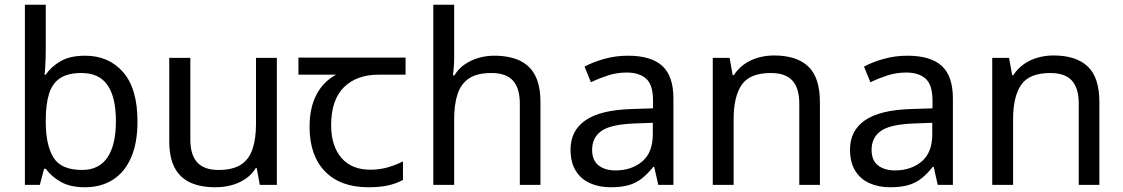

<svg xmlns="http://www.w3.org/2000/svg" viewBox="-20 -780 4739 810"><path d="M173 -575Q173 -541 171.5 -511.5Q170 -482 168 -465H173Q196 -499 236 -522Q276 -545 339 -545Q439 -545 499.5 -475.5Q560 -406 560 -268Q560 -176 532.5 -114Q505 -52 455 -21Q405 10 339 10Q276 10 236 -13Q196 -36 173 -68H166L148 0H85V-760H173ZM324 -472Q267 -472 234 -450.5Q201 -429 187 -384.5Q173 -340 173 -271V-267Q173 -168 205.5 -115.5Q238 -63 326 -63Q398 -63 433.5 -116Q469 -169 469 -269Q469 -370 433.5 -421Q398 -472 324 -472Z M1148 -536V0H1076L1063 -71H1059Q1042 -43 1015 -25Q988 -7 956 1.5Q924 10 889 10Q825 10 781.5 -10.5Q738 -31 716 -74Q694 -117 694 -185V-536H783V-191Q783 -127 812 -95Q841 -63 902 -63Q962 -63 996.5 -85.5Q1031 -108 1045.5 -151.5Q1060 -195 1060 -257V-536Z M1534 10Q1416 10 1351 -57Q1286 -124 1286 -245Q1286 -325 1315 -380.5Q1344 -436 1398 -465H1239V-537H1691V-465H1578Q1484 -465 1430.5 -411.5Q1377 -358 1377 -252Q1377 -165 1420 -114.5Q1463 -64 1543 -64Q1580 -64 1614 -73.5Q1648 -83 1680 -99V-21Q1651 -5 1616 2.5Q1581 10 1534 10Z M1896 -537Q1896 -518 1894.5 -498Q1893 -478 1891 -462H1897Q1914 -490 1940 -508Q1966 -526 1998 -535.5Q2030 -545 2064 -545Q2129 -545 2172.5 -524.5Q2216 -504 2238 -461Q2260 -418 2260 -349V0H2173V-343Q2173 -408 2144 -440Q2115 -472 2053 -472Q1993 -472 1959 -449.5Q1925 -427 1910.5 -383.5Q1896 -340 1896 -277V0H1808V-760H1896Z M2629 -545Q2727 -545 2774 -502Q2821 -459 2821 -365V0H2757L2740 -76H2736Q2713 -47 2688.5 -27.5Q2664 -8 2632.5 1Q2601 10 2556 10Q2508 10 2469.5 -7Q2431 -24 2409 -59.5Q2387 -95 2387 -149Q2387 -229 2450 -272.5Q2513 -316 2644 -320L2735 -323V-355Q2735 -422 2706 -448Q2677 -474 2624 -474Q2582 -474 2544 -461.5Q2506 -449 2473 -433L2446 -499Q2481 -518 2529 -531.5Q2577 -545 2629 -545ZM2655 -259Q2555 -255 2516.5 -227Q2478 -199 2478 -148Q2478 -103 2505.5 -82Q2533 -61 2576 -61Q2644 -61 2689 -98.5Q2734 -136 2734 -214V-262Z M3245 -546Q3341 -546 3390 -499.5Q3439 -453 3439 -349V0H3352V-343Q3352 -408 3323 -440Q3294 -472 3232 -472Q3143 -472 3109 -422Q3075 -372 3075 -278V0H2987V-536H3058L3071 -463H3076Q3094 -491 3120.5 -509.5Q3147 -528 3179 -537Q3211 -546 3245 -546Z M3808 -545Q3906 -545 3953 -502Q4000 -459 4000 -365V0H3936L3919 -76H3915Q3892 -47 3867.5 -27.5Q3843 -8 3811.5 1Q3780 10 3735 10Q3687 10 3648.5 -7Q3610 -24 3588 -59.5Q3566 -95 3566 -149Q3566 -229 3629 -272.5Q3692 -316 3823 -320L3914 -323V-355Q3914 -422 3885 -448Q3856 -474 3803 -474Q3761 -474 3723 -461.5Q3685 -449 3652 -433L3625 -499Q3660 -518 3708 -531.5Q3756 -545 3808 -545ZM3834 -259Q3734 -255 3695.5 -227Q3657 -199 3657 -148Q3657 -103 3684.5 -82Q3712 -61 3755 -61Q3823 -61 3868 -98.5Q3913 -136 3913 -214V-262Z M4424 -546Q4520 -546 4569 -499.5Q4618 -453 4618 -349V0H4531V-343Q4531 -408 4502 -440Q4473 -472 4411 -472Q4322 -472 4288 -422Q4254 -372 4254 -278V0H4166V-536H4237L4250 -463H4255Q4273 -491 4299.5 -509.5Q4326 -528 4358 -537Q4390 -546 4424 -546Z"/></svg>

Font: ukannada25
Style: Book
Weight: 400
Designer: Jelle Bosma - Monotype Design Team
Foundry: Monotype Imaging Inc.
Version: Version 2.003